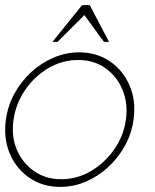

<svg xmlns="http://www.w3.org/2000/svg" viewBox="-28 -719 608 752"><path d="M208 13Q139 13 87.2 -22.5Q35.5 -58 10.2 -117.8Q-15 -177.5 -5 -250Q2.5 -305 28.8 -352.8Q55 -400.5 94.5 -436.8Q134 -473 182.2 -493.5Q230.5 -514 282 -514Q351 -514 402.8 -478.5Q454.5 -443 480 -383Q505.5 -323 495 -250Q487.5 -195.5 461.2 -148Q435 -100.5 395.5 -64.2Q356 -28 308 -7.5Q260 13 208 13ZM212 -17Q274 -17 328.5 -49.2Q383 -81.5 419.8 -134.5Q456.5 -187.5 465 -250Q474 -313 452.2 -366.2Q430.5 -419.5 385.2 -451.8Q340 -484 278 -484Q215.5 -484 161 -451.8Q106.5 -419.5 70.2 -366.2Q34 -313 25 -250Q15.5 -185 38.2 -132.2Q61 -79.5 106.5 -48.2Q152 -17 212 -17ZM323.5 -699 399 -555H379L302.5 -660L197.5 -555H177.5L293.5 -699Z"/></svg>

Font: Urbanist Thin
Style: Italic
Weight: 100
Italic angle: -8°
Designer: Corey Hu
Foundry: Corey Hu
Version: Version 1.321; ttfautohint (v1.8.4.7-5d5b)